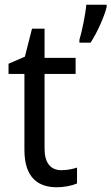

<svg xmlns="http://www.w3.org/2000/svg" viewBox="-20 -780 470 810"><path d="M430 -751V-760H344C341 -721 325 -644 315 -612V-600H362C389 -640 421 -712 430 -751ZM239 -62C194 -62 168 -92 168 -153V-468H299V-536H168V-659H115L85 -541L16 -511V-468H83V-148C83 -30 141 10 220 10C251 10 285 3 305 -6V-73C288 -67 262 -62 239 -62Z"/></svg>

Font: Noto Sans Bengali UI SemiCondensed
Style: Regular
Weight: 400
Width: 4
Designer: Jelle Bosma - Monotype Design Team
Foundry: Monotype Imaging Inc.
Version: Version 2.003